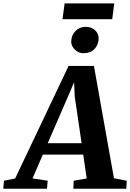

<svg xmlns="http://www.w3.org/2000/svg" viewBox="-96 -1146 790 1166"><path d="M-76 0 -72 -48.5 -4 -62 320.5 -745.5H474.5L596 -63.5L674 -48.5L671 0H349.5L351.5 -48.5L430.5 -62L409.5 -207H164L101.5 -62.5L193.5 -48.5L189.5 0ZM194 -276.5H399.5L358 -558.5L354 -646.5L318.5 -563.5ZM409.5 -823Q390.5 -823 373.2 -833.5Q356 -844 345.8 -861Q335.5 -878 336.5 -896.5Q338.5 -933.5 362.8 -958.2Q387 -983 425.5 -983Q459.5 -983 481.8 -961.8Q504 -940.5 503 -912.5Q502.5 -875 478.5 -849Q454.5 -823 409.5 -823ZM296.5 -1125.5H598L585.5 -1029.5H283.5Z"/></svg>

Font: Merriweather 20pt ExtraBold
Style: Italic
Weight: 800
Italic angle: -7.8°
Version: Version 2.101